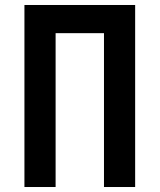

<svg xmlns="http://www.w3.org/2000/svg" viewBox="-20 -750 640 770"><path d="M78 0V-730H522V0H397V-617H203V0Z"/></svg>

Font: Pitagon Sans Mono
Style: Bold
Weight: 700
Monospace: yes
Designer: Travis Tran
Foundry: Pitagon
Version: Version 1.001; ttfautohint (v1.8.4.7-5d5b);gftools[0.9.26]